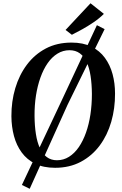

<svg xmlns="http://www.w3.org/2000/svg" viewBox="-20 -1012 742 1170"><path d="M315.5 10.5Q245 10.5 194.8 -14.2Q144.5 -39 112.5 -82.5Q80.5 -126 65.2 -182.8Q50 -239.5 49.5 -303.5Q49 -393.5 73 -474.2Q97 -555 144 -617.8Q191 -680.5 259.2 -716.5Q327.5 -752.5 416 -752.5Q486.5 -752.5 537 -727.8Q587.5 -703 619.2 -659.5Q651 -616 666 -560.2Q681 -504.5 681 -442Q681.5 -351.5 658 -270Q634.5 -188.5 587.8 -125.5Q541 -62.5 472.5 -26Q404 10.5 315.5 10.5ZM327 -35.5Q367 -35.5 400.5 -56.5Q434 -77.5 460 -115.2Q486 -153 504 -203.8Q522 -254.5 531 -314.5Q540 -374.5 540 -439.5Q539.5 -499.5 532 -548.5Q524.5 -597.5 508.5 -632.8Q492.5 -668 466.5 -687Q440.5 -706 403.5 -706Q364 -706 330.2 -685.2Q296.5 -664.5 270.5 -627.2Q244.5 -590 226.5 -539.5Q208.5 -489 199.2 -429.8Q190 -370.5 190.5 -305.5Q191 -245 198.8 -195.2Q206.5 -145.5 223 -109.8Q239.5 -74 265.2 -54.8Q291 -35.5 327 -35.5ZM113.5 115 353.5 -394.5 570.5 -858.5 617.5 -834.5 391.5 -373 161 138.5ZM418 -800 379.5 -829.5 531.5 -992 613 -927.5Q586 -900.5 551.5 -877Q517 -853.5 482 -834Q447 -814.5 418 -800Z"/></svg>

Font: Merriweather 60pt SemiBold
Style: Italic
Weight: 600
Italic angle: -7.8°
Version: Version 2.101